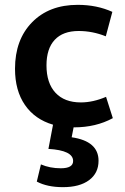

<svg xmlns="http://www.w3.org/2000/svg" viewBox="-20 -516 515 793"><path d="M286 10H284L276 51Q387 67 387 148Q387 199 348 228Q309 257 240 257Q175 257 132 234L149 163Q186 179 231 179Q282 179 282 149Q282 105 180 99L199 -1Q124 -23 83 -82.5Q42 -142 42 -232Q42 -352 112.5 -424Q183 -496 301 -496Q380 -496 444 -467L417 -366Q362 -388 305 -388Q240 -388 206 -351.5Q172 -315 172 -246Q172 -173 209 -133Q246 -93 314 -93Q364 -93 418 -116L446 -28Q376 10 286 10Z"/></svg>

Font: Cantarell
Style: Bold
Weight: 700
Designer: Dave Crossland, Nikolaus Waxweiler, Florian Fecher, Jacques Le Bailly, Eben Sorkin, Alexei Vanyashin, Alexios Zavras, Em
Version: Version 0.303